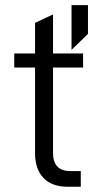

<svg xmlns="http://www.w3.org/2000/svg" viewBox="-20 -710 380 730"><path d="M181.6 -453.1V-128.9Q181.6 -59.6 247.1 -59.6H287.1V0H236.3Q177.7 0 145.5 -33.2Q113.3 -67.4 113.3 -126V-453.1H34.2V-506.8H113.3V-623L181.6 -655.3V-506.8H295.9V-453.1ZM252 -690.4H314.5V-581.1L252 -520.5Z"/></svg>

Font: Dinish
Style: Regular
Weight: 400
Designer: Bert Driehuis
Foundry: Playbeing
Version: Version 3.006; git-39231f3c-release